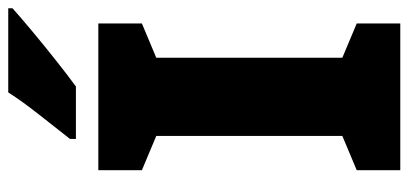

<svg xmlns="http://www.w3.org/2000/svg" viewBox="-276 -690 967 454"><g transform="rotate(-90 207.0 -463.5)"><path d="M378 0H31V-103L112 -137V-577L31 -611V-714H378V-611L297 -577V-137L378 -103ZM414 -917Q394 -899 360.5 -871Q327 -843 291 -814.5Q255 -786 229 -767H105V-781Q130 -813 162 -853.5Q194 -894 215 -927H414Z"/></g></svg>

Font: Noto Sans Tamil SemiCondensed Black
Style: Regular
Weight: 900
Width: 4
Designer: Jelle Bosma - Monotype Design Team
Foundry: Monotype Imaging Inc.
Version: Version 2.004; ttfautohint (v1.8.4.7-5d5b)